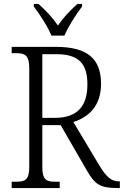

<svg xmlns="http://www.w3.org/2000/svg" viewBox="-20 -951 626 971"><path d="M240 -771H306C324 -816 366 -880 395 -918V-931H371C332 -895 301 -863 273 -822C245 -863 214 -895 175 -931H151V-918C180 -880 222 -816 240 -771ZM39 0H282V-32H260C214 -32 194 -41 194 -108V-318H287L418 -91C460 -18 485 0 576 0H586V-34H580C541 -34 516 -59 482 -115L351 -334C424 -357 491 -411 491 -527C491 -655 421 -714 263 -714H39V-682H62C106 -682 128 -672 128 -605V-108C128 -41 107 -32 62 -32H39ZM258 -355H194V-677H264C382 -677 422 -626 422 -524C422 -414 371 -355 258 -355Z"/></svg>

Font: Noto Serif Devanagari SemiCondensed Light
Style: Regular
Weight: 300
Width: 4
Designer: Universal Thirst, Indian Type Foundry and the Monotype Design Team
Foundry: Monotype Imaging Inc.
Version: Version 2.004